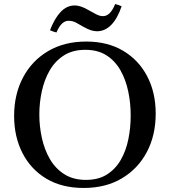

<svg xmlns="http://www.w3.org/2000/svg" viewBox="-20 -917 842 952"><path d="M752 -354Q752 -246 708 -163Q664 -80 584 -32.5Q504 15 395 15Q287 15 210 -31Q133 -77 91.5 -158Q50 -239 50 -342Q50 -449 94 -532.5Q138 -616 218.5 -663.5Q299 -711 407 -711Q514 -711 591 -665Q668 -619 710 -538.5Q752 -458 752 -354ZM628 -344Q628 -405 616 -463Q604 -521 577.5 -568Q551 -615 508 -642.5Q465 -670 403 -670Q340 -670 296.5 -642Q253 -614 226.5 -568Q200 -522 187.5 -465Q175 -408 175 -349Q175 -291 187.5 -233.5Q200 -176 227 -129Q254 -82 298.5 -53.5Q343 -25 406 -25Q468 -25 510.5 -52Q553 -79 579 -124.5Q605 -170 616.5 -227Q628 -284 628 -344ZM551 -897Q560 -895 568 -892Q576 -889 583 -886Q563 -826 532 -794Q501 -762 461 -762Q447 -762 431 -767Q415 -772 394 -784Q375 -795 357.5 -804.5Q340 -814 320 -814Q284 -814 260 -756Q246 -759 228 -767Q250 -825 280.5 -857.5Q311 -890 351 -890Q364 -890 380 -885Q396 -880 417 -868Q436 -858 454.5 -847.5Q473 -837 491 -837Q527 -837 551 -897Z"/></svg>

Font: Tiro Devanagari Sanskrit
Style: Regular
Weight: 400
Designer: Devanagari: John Hudson & Fiona Ross. Latin: John Hudson.
Foundry: Tiro Typeworks Ltd.
Version: Version 1.52